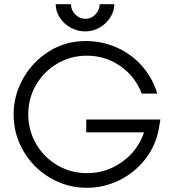

<svg xmlns="http://www.w3.org/2000/svg" viewBox="-20 -889 831 917"><path d="M45 -343Q45 -434 91 -515Q137 -596 215.5 -644.5Q294 -693 388 -693Q469 -693 539 -661.5Q609 -630 659 -573Q709 -516 731 -442H657Q625 -525 554 -574Q483 -623 395 -623Q318 -623 254 -585.5Q190 -548 152.5 -484Q115 -420 115 -343Q115 -267 152 -202.5Q189 -138 253.5 -100Q318 -62 395 -62Q488 -62 563 -115.5Q638 -169 668 -257H392V-318H746L739 -276Q724 -193 673.5 -128.5Q623 -64 549.5 -28Q476 8 395 8Q301 8 220.5 -39Q140 -86 92.5 -166.5Q45 -247 45 -343ZM386 -739Q350 -739 317.5 -757Q285 -775 265.5 -805Q246 -835 246 -869H319Q319 -841 339.5 -820Q360 -799 389 -799Q416 -799 436 -820.5Q456 -842 456 -869H526Q526 -836 507 -806Q488 -776 456 -757.5Q424 -739 386 -739Z"/></svg>

Font: Teachers[wght]
Style: Regular
Weight: 400
Designer: Alfredo Marco Pradil & Chank Diesel
Version: Version 1.000;Glyphs 3.1.2 (3151)